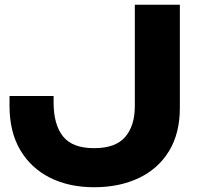

<svg xmlns="http://www.w3.org/2000/svg" viewBox="-20 -770 839 806"><path d="M20 -367H205V-340Q205 -247 244.5 -197.5Q284 -148 375 -148Q465 -148 505.5 -195Q546 -242 546 -325V-750H735V-316Q735 -211 690 -136.5Q645 -62 563.5 -23Q482 16 375 16Q269 16 189 -24.5Q109 -65 64.5 -141Q20 -217 20 -325Z"/></svg>

Font: Unbounded SemiBold
Style: Regular
Weight: 600
Designer: Luke Prowse, Jean-Baptiste Morizot, Fátima Lázaro, Florian Runge
Foundry: NaN
Version: Version 1.700